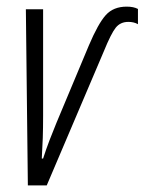

<svg xmlns="http://www.w3.org/2000/svg" viewBox="-20 -559 436 579"><path d="M64 0 58 -531H110V-210Q110 -173 109 -143Q108 -113 106 -81H110Q119 -109 129.5 -136.5Q140 -164 150 -188L248 -422Q276 -488 299 -513.5Q322 -539 362 -539Q383 -539 396 -532V-486Q384 -493 367 -493Q343 -493 329 -475.5Q315 -458 293 -404L121 0Z"/></svg>

Font: Noto Sans ExtraCondensed Light
Style: Italic
Weight: 300
Width: 2
Italic angle: -12°
Designer: Monotype Design Team
Foundry: Monotype Imaging Inc.
Version: Version 2.013; ttfautohint (v1.8.4.7-5d5b)